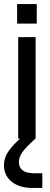

<svg xmlns="http://www.w3.org/2000/svg" viewBox="-38 -683 246 946"><path d="M136.7 0 81.5 -18.4Q29.4 26.4 5.5 59.7Q-18.4 93 -18.4 131.5Q-18.4 182.1 19.9 212.6Q58.1 243 121 243H170.5V170.6H129Q55.2 170.6 55.2 114.4Q55.2 91.3 71.7 67.4Q88.1 43.6 136.7 0ZM46.3 -663.1V-566.6H143.1V-663.1ZM51.6 -500V0H137.5V-500Z"/></svg>

Font: Overused Grotesk Light
Style: Regular
Weight: 300
Designer: RandomMaerks
Version: Version 0.005